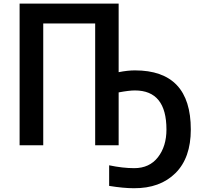

<svg xmlns="http://www.w3.org/2000/svg" viewBox="-20 -792 1098 1047"><path d="M86.9 0V-772.5H627V-398.4Q675.8 -408.2 715.8 -408.2Q1020.5 -408.2 1020.5 -85.9Q1020.5 69.3 936.5 152.3Q852.5 235.4 710 234.4Q653.3 234.4 575.2 221.7V109.4Q649.4 125 711.9 125Q794.9 125 841.3 65.4Q887.7 5.9 887.7 -85.9Q887.7 -298.8 715.8 -298.8Q683.6 -298.8 627 -288.1V0H499V-664.1H215.8V0Z"/></svg>

Font: Gothic A1
Style: Bold
Weight: 700
Version: Version 2.50